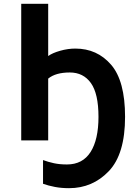

<svg xmlns="http://www.w3.org/2000/svg" viewBox="-20 -734 718 1004"><path d="M341 250Q464 250 549 161Q634 72 634 -123Q634 -311 561 -395.5Q488 -480 374 -480Q335 -480 294.5 -468.5Q254 -457 232 -441V-714H91V0H232V-323Q271 -355 345 -355Q416 -355 455.5 -299.5Q495 -244 495 -123Q495 -4 453.5 61Q412 126 330 126Q292 126 262 119.5Q232 113 205 103V227Q233 237 267 243.5Q301 250 341 250Z"/></svg>

Font: Noto Sans UI
Style: Bold
Weight: 700
Designer: Monotype Design Team
Foundry: Monotype Imaging Inc.
Version: Version 1.901